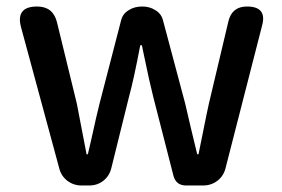

<svg xmlns="http://www.w3.org/2000/svg" viewBox="-20 -570 868 590"><path d="M231 0Q206 0 187 -14.5Q168 -29 162 -53L45 -485Q27 -550 94 -550Q143 -550 155 -502L216 -252Q223 -217 236 -148Q243 -113 246 -96H250Q254 -113 262 -148Q277 -217 286 -252L352 -507Q357 -528 376 -539Q393 -550 417 -550Q440 -550 457 -539Q476 -528 481 -507L549 -252Q555 -227 566 -179Q579 -124 586 -96H590Q594 -117 603 -160Q615 -221 622 -252L682 -505Q693 -550 739 -550Q802 -550 785 -490L673 -53Q667 -29 648 -14.5Q629 0 604 0H590H552Q521 0 513 -30L451 -272Q440 -315 422 -402Q418 -421 416 -431H411Q391 -325 376 -271L322 -53Q316 -29 297.5 -14.5Q279 0 254 0Z"/></svg>

Font: GenSenRounded JP M
Style: Regular
Weight: 500
Version: Version 1.501;PS 1;hotconv 16.6.51;makeotf.lib2.5.65220